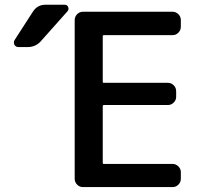

<svg xmlns="http://www.w3.org/2000/svg" viewBox="-20 -803 846 802"><path d="M117.2 -753.9Q135.7 -783.2 169.9 -783.2H250Q260.7 -783.2 264.6 -773.9Q268.6 -764.6 262.7 -756.8L152.3 -632.8Q129.9 -606.4 95.7 -606.4H56.6Q45.9 -606.4 40 -616.2Q38.1 -621.1 38.1 -626Q38.1 -630.9 41 -635.7ZM414.1 -656.2Q409.2 -656.2 409.2 -652.3V-460.9Q409.2 -457 414.1 -457H681.6Q695.3 -457 705.6 -446.8Q715.8 -436.5 715.8 -421.9V-398.4Q715.8 -384.8 705.6 -374.5Q695.3 -364.3 681.6 -364.3H414.1Q409.2 -364.3 409.2 -359.4V-123Q409.2 -118.2 414.1 -118.2H701.2Q714.8 -118.2 725.1 -107.9Q735.4 -97.7 735.4 -84V-56.6Q735.4 -42 725.1 -31.7Q714.8 -21.5 701.2 -21.5H326.2Q312.5 -21.5 302.2 -31.7Q292 -42 292 -56.6V-718.8Q292 -733.4 302.2 -743.7Q312.5 -753.9 326.2 -753.9H701.2Q714.8 -753.9 725.1 -743.7Q735.4 -733.4 735.4 -718.8V-691.4Q735.4 -676.8 725.1 -666.5Q714.8 -656.2 701.2 -656.2Z"/></svg>

Font: Gen Jyuu GothicL Medium
Style: Regular
Weight: 500
Designer: [Source Han Sans]
Ryoko NISHIZUKA  (kana & ideographs); Paul D. Hunt (Latin, Greek & Cyrillic); Wenlong ZHANG  (bopomofo
Version: Version 1.002.20150607